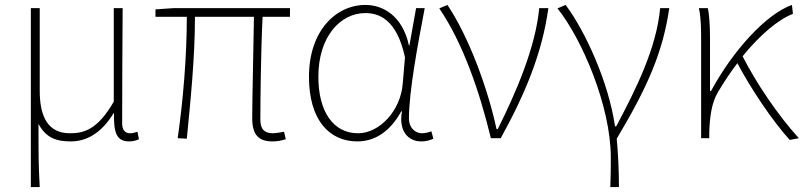

<svg xmlns="http://www.w3.org/2000/svg" viewBox="-20 -560 3257 778"><path d="M105 198H141C136 108 136 66 136 -58C167 0 210 13 267 13C332 13 392 -22 440 -101H442C440 -20 454 13 503 13C520 13 533 9 543 4L537 -26C523 -22 516 -20 506 -20C488 -20 475 -33 475 -59C475 -217 476 -368 477 -527H441V-148C375 -34 320 -20 263 -20C176 -20 141 -85 141 -192V-527H105Z M1084 13C1107 13 1122 9 1138 4L1131 -26C1108 -22 1095 -20 1086 -20C1051 -20 1035 -37 1035 -75C1035 -146 1037 -351 1044 -492H1155V-527H682L610 -522V-492H737C737 -330 722 -154 700 0L737 2C752 -152 770 -327 770 -492H1009C1007 -355 1002 -153 1002 -81C1002 -14 1028 13 1084 13Z M1428 13C1501 13 1562 -29 1606 -109H1609C1594 -29 1634 13 1687 13C1710 13 1725 7 1736 2L1728 -28C1718 -24 1703 -20 1690 -20C1661 -20 1637 -44 1637 -79C1637 -188 1672 -375 1701 -527H1666L1639 -376H1637C1611 -496 1532 -540 1461 -540C1340 -540 1232 -434 1232 -249C1232 -74 1314 13 1428 13ZM1431 -20C1329 -20 1270 -110 1270 -249C1270 -414 1361 -507 1460 -507C1513 -507 1587 -485 1621 -328L1612 -222C1604 -112 1518 -20 1431 -20Z M1969 0H2009C2108 -179 2177 -345 2202 -527H2165C2150 -368 2071 -185 1997 -37H1992C1956 -204 1879 -412 1793 -540L1760 -526C1855 -387 1923 -191 1969 0Z M2453 198H2488C2488 136 2485 62 2479 2C2605 -209 2666 -349 2692 -527H2655C2640 -364 2557 -199 2477 -48H2472C2447 -224 2353 -432 2272 -540L2239 -526C2339 -401 2455 -129 2455 78C2455 125 2455 147 2453 198Z M3180 7 3217 0C3130 -95 3042 -228 2989 -332C3060 -419 3132 -480 3193 -504L3189 -540C3084 -503 2949 -354 2861 -191H2857V-409C2857 -453 2854 -503 2848 -527H2812C2821 -486 2821 -438 2821 -396V0H2854V-24C2856 -85 2863 -144 2890 -188C2915 -230 2941 -269 2968 -304C3021 -203 3110 -70 3180 7Z"/></svg>

Font: Noto Sans CJK HK Thin
Style: Regular
Weight: 100
Designer: Ryoko NISHIZUKA 西塚涼子 (kana, bopomofo & ideographs); Paul D. Hunt (Latin, Greek & Cyrillic); Sandoll Communications 산돌커뮤니
Foundry: Adobe
Version: Version 2.004;hotconv 1.0.118;makeotfexe 2.5.65603